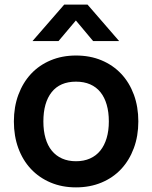

<svg xmlns="http://www.w3.org/2000/svg" viewBox="-20 -795 658 830"><path d="M257.5 -775H358.5L495 -617.5H382.5L308 -706.5L233 -617.5H120.5ZM308.5 15Q248 15 198.5 -6Q149 -27 113.8 -64.5Q78.5 -102 59.2 -154.5Q40 -207 40 -270Q40 -333 59.5 -385.5Q79 -438 114.2 -475.8Q149.5 -513.5 199 -534.2Q248.5 -555 308.5 -555Q369.5 -555 419 -534.2Q468.5 -513.5 504 -475.8Q539.5 -438 558.8 -385.5Q578 -333 578 -270Q578 -207 558.5 -154.5Q539 -102 503.8 -64.2Q468.5 -26.5 418.8 -5.8Q369 15 308.5 15ZM308.5 -98Q342.5 -98 369 -109.8Q395.5 -121.5 413.5 -143.8Q431.5 -166 441 -198Q450.5 -230 450.5 -270Q450.5 -310.5 441.2 -342.5Q432 -374.5 414 -396.8Q396 -419 369.5 -430.5Q343 -442 308.5 -442Q239.5 -442 203.5 -396.8Q167.5 -351.5 167.5 -270Q167.5 -229.5 176.8 -197.5Q186 -165.5 204 -143.5Q222 -121.5 248.2 -109.8Q274.5 -98 308.5 -98Z"/></svg>

Font: Vela Sans Bd
Style: Bold
Weight: 700
Designer: Principal design: Mikhail Sharanda - project Manrope.
Design modification: Ravid Balaliev
Foundry: Mikhail Sharanda
Version: Version 1.001